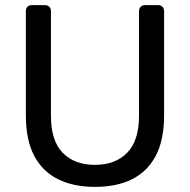

<svg xmlns="http://www.w3.org/2000/svg" viewBox="-20 -720 741 750"><path d="M351 10Q267 10 206.5 -20Q146 -50 113.5 -111.5Q81 -173 81 -270V-676Q81 -687 87 -693.5Q93 -700 104 -700H155Q166 -700 172.5 -693.5Q179 -687 179 -676V-268Q179 -170 225 -123Q271 -76 351 -76Q430 -76 476.5 -123Q523 -170 523 -268V-676Q523 -687 529.5 -693.5Q536 -700 546 -700H598Q608 -700 614.5 -693.5Q621 -687 621 -676V-270Q621 -173 588.5 -111.5Q556 -50 496 -20Q436 10 351 10Z"/></svg>

Font: Rubik Light
Style: Regular
Weight: 400
Version: Version 2.101